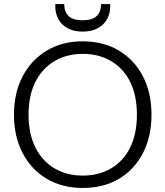

<svg xmlns="http://www.w3.org/2000/svg" viewBox="-20 -916 817 948"><path d="M388 12Q287 12 210.5 -33.5Q134 -79 91.5 -160.5Q49 -242 49 -350Q49 -457 91.5 -538.5Q134 -620 210.5 -666Q287 -712 388 -712Q491 -712 567.5 -666Q644 -620 686 -538.5Q728 -457 728 -350Q728 -242 686 -160.5Q644 -79 568 -33.5Q492 12 388 12ZM389 -49Q468 -49 529 -85Q590 -121 623 -188.5Q656 -256 656 -350Q656 -444 623 -511Q590 -578 529 -614Q468 -650 389 -650Q309 -650 248.5 -614Q188 -578 154.5 -511Q121 -444 121 -350Q121 -256 154.5 -188.5Q188 -121 248.5 -85Q309 -49 389 -49ZM388 -760Q343 -760 313 -777Q283 -794 268 -822Q253 -850 253 -883V-896H297Q297 -858 318.5 -837Q340 -816 388 -816Q436 -816 457.5 -837Q479 -858 479 -896H524V-883Q524 -850 509 -822Q494 -794 463.5 -777Q433 -760 388 -760Z"/></svg>

Font: DM Sans 18pt Light
Style: Regular
Weight: 300
Designer: Colophon Foundry, Jonny Pinhorn
Foundry: Colophon Foundry
Version: Version 4.004;gftools[0.9.30]